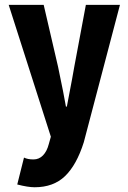

<svg xmlns="http://www.w3.org/2000/svg" viewBox="-20 -582 540 809"><path d="M126 207Q97.7 207 52.7 195.3L81.1 82Q96.7 89.8 121.1 89.8Q144.5 89.8 161.1 72.8Q177.7 55.7 185.5 25.4L194.3 -5.9L16.6 -561.5H164.1L224.6 -300.8Q250 -179.7 257.8 -132.8H261.7Q290 -280.3 293 -300.8L341.8 -561.5H485.4L333 17.6Q302.7 113.3 253.9 160.2Q205.1 207 126 207Z"/></svg>

Font: GenEi Gothic M Regular
Style: Bold
Weight: 700
Designer: o_tamon (Modified); [Source Han Sans]
Ryoko NISHIZUKA  (kana & ideographs); Paul D. Hunt (Latin, Greek & Cyrillic); Wenl
Version: Version 1.1a;Original Version 1.004